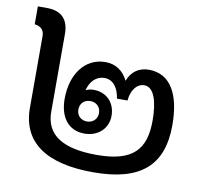

<svg xmlns="http://www.w3.org/2000/svg" viewBox="-75 -731 887 824"><g transform="rotate(10 368.5 -319.0)"><path d="M382 11C586 11 682 -69 682 -247C682 -380 637 -464 542 -464C499 -464 467 -442 451 -400C431 -441 397 -464 353 -464C263 -464 207 -385 207 -279C207 -197 247 -146 316 -146C376 -146 418 -186 418 -241C418 -298 380 -338 323 -338C310 -338 299 -335 289 -330C298 -368 323 -396 361 -396C397 -396 421 -366 428 -318H474C478 -364 502 -395 534 -395C577 -395 595 -333 595 -251C595 -126 542 -65 384 -65C238 -65 160 -111 160 -214V-552C160 -615 129 -649 65 -649H25V-571C51 -568 67 -554 67 -527V-215C67 -64 177 11 382 11ZM273 -243C273 -270 291 -288 318 -288C344 -288 363 -270 363 -243C363 -218 344 -199 318 -199C291 -199 273 -218 273 -243Z"/></g></svg>

Font: TPK Tissa Web Medium
Style: Regular
Weight: 500
Designer: Jacques Le Bailly, Suppakit Chalermlarp | Katatrad Co.,Ltd.
Foundry: Jacques Le Bailly, Cadson Demak Co.,Ltd.
Version: Version 5.000;Glyphs 3.1.2 (3151)